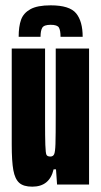

<svg xmlns="http://www.w3.org/2000/svg" viewBox="-20 -692 380 720"><path d="M24 -150V-510H149V-233Q149 -180 150 -148.5Q151 -117 154.5 -111Q158 -105 169 -105Q179 -105 183 -113.5Q187 -122 188 -152Q189 -182 189 -266V-510H314V0H194L190 -57H181Q166 8 101 8Q68 8 52 -6.5Q36 -21 30 -54Q24 -87 24 -150ZM290 -554H207Q207 -578 201 -588.5Q195 -599 170 -599Q145 -599 138.5 -588Q132 -577 132 -554H50Q50 -593 59 -618Q68 -643 94 -657.5Q120 -672 170 -672Q241 -672 265.5 -642Q290 -612 290 -554Z"/></svg>

Font: Saira Ultra Condensed Black
Style: Regular
Weight: 900
Width: 1
Designer: Hector Gatti with collaboration of the Omnibus-Type team
Foundry: Omnibus-Type
Version: Version 1.001; ttfautohint (v1.8)